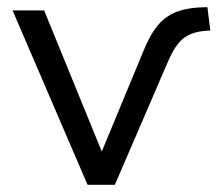

<svg xmlns="http://www.w3.org/2000/svg" viewBox="-20 -515 606 535"><path d="M224 0 15 -486H103L277 -60H250L381 -376Q395 -410 411 -433Q427 -456 447.5 -469.5Q468 -483 495.5 -489Q523 -495 558 -495L566 -430Q534 -429 512.5 -420.5Q491 -412 476 -393Q461 -374 447 -341L300 0Z"/></svg>

Font: NunitoSans1
Style: Book
Weight: 400
Designer: Vernon Adams
Foundry: Vernon Adams
Version: Version 3.101;gftools[0.9.27]